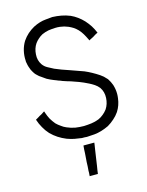

<svg xmlns="http://www.w3.org/2000/svg" viewBox="-139 -803 869 1135"><g transform="rotate(-15 295.0 -236.0)"><path d="M519.5 -276.4Q525.4 -267.6 530.3 -257.8Q535.2 -247.1 539.1 -237.3Q547.9 -209 547.9 -180.7Q547.9 -168 545.9 -154.3Q541 -112.3 518.6 -77.1Q503.9 -55.7 485.4 -40Q466.8 -23.4 445.3 -10.7Q398.4 11.7 356.4 15.6Q313.5 18.6 309.6 18.6Q302.7 18.6 294.9 17.6Q287.1 17.6 279.3 17.6Q255.9 14.6 234.4 10.7Q211.9 5.9 190.4 -2Q164.1 -12.7 141.6 -27.3Q119.1 -42 99.6 -61.5Q80.1 -83 67.4 -106.4Q53.7 -129.9 44.9 -157.2Q45.9 -158.2 47.9 -159.2Q48.8 -160.2 49.8 -160.2Q55.7 -164.1 61.5 -167Q66.4 -169.9 72.3 -173.8Q76.2 -175.8 80.1 -177.7Q83 -179.7 86.9 -181.6Q90.8 -184.6 95.7 -187.5Q99.6 -189.5 103.5 -192.4Q104.5 -191.4 104.5 -191.4Q105.5 -188.5 107.4 -182.6Q114.3 -162.1 124 -143.6Q134.8 -125 149.4 -107.4Q162.1 -94.7 176.8 -85Q190.4 -74.2 207 -67.4Q231.4 -56.6 257.8 -51.8Q283.2 -47.9 309.6 -47.9Q334 -48.8 356.4 -51.8Q378.9 -54.7 401.4 -63.5Q418.9 -71.3 432.6 -83Q446.3 -93.8 458 -109.4Q476.6 -137.7 478.5 -174.8Q480.5 -211.9 460.9 -240.2Q449.2 -254.9 434.6 -264.6Q419.9 -274.4 404.3 -282.2Q373 -297.9 349.6 -306.6Q327.1 -314.5 302.7 -323.2Q291 -327.1 279.3 -330.1Q267.6 -334 255.9 -337.9Q250 -340.8 244.1 -342.8Q238.3 -344.7 232.4 -346.7Q226.6 -349.6 220.7 -351.6Q213.9 -353.5 208 -356.4Q208 -356.4 208 -356.4Q208 -356.4 208 -356.4Q198.2 -360.4 187.5 -365.2Q177.7 -370.1 168 -375Q163.1 -378.9 158.2 -381.8Q153.3 -384.8 148.4 -388.7Q146.5 -389.6 138.7 -395.5Q131.8 -400.4 128.9 -402.3Q122.1 -408.2 116.2 -414.1Q109.4 -419.9 104.5 -427.7Q100.6 -433.6 97.7 -438.5Q93.8 -444.3 90.8 -451.2Q88.9 -456.1 86.9 -461.9Q85 -466.8 83 -472.7Q81.1 -478.5 80.1 -483.4Q79.1 -489.3 78.1 -494.1Q77.1 -498 76.2 -502.9Q76.2 -506.8 76.2 -510.7Q74.2 -541 81.1 -570.3Q87.9 -599.6 103.5 -625Q118.2 -646.5 136.7 -663.1Q154.3 -678.7 176.8 -691.4Q216.8 -711.9 253.9 -714.8Q291 -718.8 294.9 -718.8Q323.2 -717.8 349.6 -712.9Q376 -708 402.3 -697.3Q423.8 -687.5 442.4 -673.8Q460.9 -660.2 477.5 -642.6Q494.1 -624 506.8 -604.5Q519.5 -584 529.3 -560.5Q528.3 -559.6 526.4 -558.6Q525.4 -558.6 523.4 -557.6Q518.6 -554.7 512.7 -551.8Q506.8 -548.8 502 -544.9Q498 -543 495.1 -541Q491.2 -539.1 487.3 -537.1Q484.4 -536.1 477.5 -532.2Q471.7 -528.3 471.7 -528.3Q469.7 -531.2 467.8 -536.1Q459 -554.7 449.2 -571.3Q439.5 -587.9 425.8 -602.5Q414.1 -614.3 401.4 -623Q388.7 -630.9 374 -637.7Q361.3 -642.6 348.6 -646.5Q335.9 -649.4 322.3 -651.4Q319.3 -651.4 317.4 -651.4Q315.4 -651.4 312.5 -652.3Q310.5 -652.3 305.7 -652.3Q300.8 -652.3 294.9 -652.3Q273.4 -651.4 252.9 -648.4Q232.4 -644.5 212.9 -635.7Q198.2 -627.9 186.5 -617.2Q174.8 -607.4 165 -593.8Q146.5 -566.4 144.5 -530.3Q141.6 -494.1 161.1 -465.8Q172.9 -449.2 191.4 -439.5Q209 -429.7 226.6 -420.9Q267.6 -403.3 310.5 -389.6Q353.5 -375 395.5 -359.4Q406.2 -354.5 417 -349.6Q427.7 -344.7 437.5 -338.9Q459 -327.1 479.5 -313.5Q499 -300.8 514.6 -282.2Q516.6 -280.3 517.6 -279.3Q518.6 -277.3 519.5 -276.4ZM265.6 239.3Q265.6 233.4 266.6 227.5Q266.6 221.7 266.6 214.8Q267.6 202.1 268.6 188.5Q269.5 175.8 269.5 162.1Q270.5 149.4 271.5 135.7Q272.5 122.1 273.4 109.4Q273.4 97.7 274.4 85.9Q275.4 74.2 276.4 62.5Q277.3 62.5 279.3 62.5Q281.2 62.5 283.2 62.5Q289.1 62.5 294.9 62.5Q300.8 62.5 305.7 62.5Q310.5 62.5 314.5 62.5Q318.4 62.5 322.3 62.5Q327.1 62.5 332 62.5Q336.9 62.5 342.8 62.5Q342.8 62.5 342.8 62.5Q341.8 65.4 341.8 71.3Q338.9 90.8 335.9 109.4Q333 128.9 330.1 148.4Q328.1 162.1 326.2 174.8Q324.2 188.5 322.3 201.2Q320.3 212.9 318.4 224.6Q317.4 236.3 315.4 247.1Q313.5 247.1 312.5 247.1Q310.5 247.1 308.6 247.1Q304.7 247.1 300.8 247.1Q296.9 247.1 293 247.1Q290 247.1 287.1 247.1Q284.2 247.1 281.2 247.1Q277.3 247.1 273.4 247.1Q269.5 247.1 264.6 247.1Q264.6 245.1 265.6 243.2Q265.6 241.2 265.6 239.3Z"/></g></svg>

Font: LeFont
Style: Light
Weight: 300
Designer: Leryon MEDIA
Version: Version 1.0